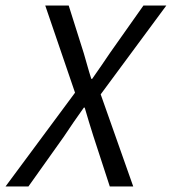

<svg xmlns="http://www.w3.org/2000/svg" viewBox="-56 -676 623 696"><path d="M216 -340 -36 0H47L175 -180C197 -213 222 -250 248 -286H251C261 -250 272 -217 282 -184L342 0H427L309 -334L547 -656H464L344 -486C324 -456 301 -423 278 -390H275C264 -424 257 -452 248 -482L193 -656H108Z"/></svg>

Font: Cambridge Sans Italic
Style: Regular
Weight: 400
Italic angle: -11°
Version: Version 2.000;PS 002.000;hotconv 1.0.88;makeotf.lib2.5.64775